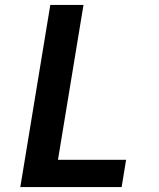

<svg xmlns="http://www.w3.org/2000/svg" viewBox="-20 -755 640 775"><path d="M62 0 183 -735H317L214 -110H489L471 0Z"/></svg>

Font: Iosevka Extrabold Extended
Style: Italic
Weight: 800
Width: 7
Italic angle: -9°
Monospace: yes
Designer: Belleve Invis
Foundry: Belleve Invis
Version: Version 32.5.0; ttfautohint (v1.8.4)